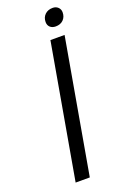

<svg xmlns="http://www.w3.org/2000/svg" viewBox="-161 -894 610 943"><g transform="rotate(-20 143.5 -422.5)"><path d="M184 -700H258L135 0H61ZM192 -791Q192 -815 207.5 -830Q223 -845 248 -845Q265 -845 276 -834.5Q287 -824 287 -808Q287 -784 272 -769Q257 -754 232 -754Q214 -754 203 -764Q192 -774 192 -791Z"/></g></svg>

Font: Sarabun Light
Style: Italic
Weight: 300
Italic angle: -10°
Designer: Suppakit Chalermlarp | Katatrad Co.,Ltd.
Foundry: Cadson Demak Co.,Ltd.
Version: Version 1.000; ttfautohint (v1.6)